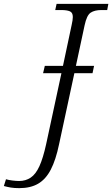

<svg xmlns="http://www.w3.org/2000/svg" viewBox="-169 -734 581 994"><path d="M-69 240Q-95 240 -113 237Q-131 234 -149 229L-138 194Q-125 198 -105 200.5Q-85 203 -70 203Q-36 203 -10 185.5Q16 168 35 126.5Q54 85 70 12L149 -355H54L63 -393H157L202 -605Q208 -631 208 -646Q208 -669 192.5 -675.5Q177 -682 148 -682H117L124 -714H392L386 -682H356Q321 -682 300.5 -668.5Q280 -655 269 -603L224 -393H318L310 -355H216L137 12Q120 94 94 144Q68 194 28.5 217Q-11 240 -69 240Z"/></svg>

Font: Noto Serif Light
Style: Italic
Weight: 300
Italic angle: -12°
Designer: Monotype Design Team
Foundry: Monotype Imaging Inc.
Version: Version 2.013